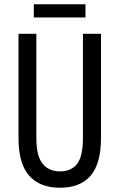

<svg xmlns="http://www.w3.org/2000/svg" viewBox="-20 -873 562 903"><path d="M455 -224Q455 -103 406 -46.5Q357 10 262 10Q167 10 117 -47Q67 -104 67 -223V-714H151V-222Q151 -140 180 -103.5Q209 -67 262 -67Q316 -67 343 -103Q370 -139 370 -223V-714H455ZM382 -853V-791H139V-853Z"/></svg>

Font: Noto Sans Hebrew ExtraCondensed
Style: Regular
Weight: 400
Width: 2
Designer: Monotype Design Team
Foundry: Monotype Imaging Inc.
Version: Version 2.004; ttfautohint (v1.8.4.7-5d5b)